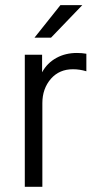

<svg xmlns="http://www.w3.org/2000/svg" viewBox="-20 -717 377 737"><path d="M75.2 -506.8H141.6V-439.5Q161.1 -475.6 197.3 -495.1Q231.4 -513.7 275.4 -513.7Q293.9 -513.7 311.5 -510.7V-443.4Q286.1 -451.2 259.8 -451.2Q208 -451.2 175.8 -415Q142.6 -377 142.6 -321.3V0H75.2ZM211.9 -697.3H295.9L175.8 -572.3H112.3Z"/></svg>

Font: DINish
Style: Regular
Weight: 400
Designer: Bert Driehuis
Foundry: Playbeing
Version: Version 3.008; git-95204e4c-release